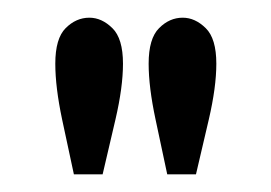

<svg xmlns="http://www.w3.org/2000/svg" viewBox="-20 -782 306 217"><path d="M63.5 -585Q58 -610.5 50.2 -647Q42.5 -683.5 42.5 -710Q42.5 -738.5 54.2 -750.2Q66 -762 81 -762Q95 -762 107 -750.2Q119 -738.5 119 -710Q119 -683.5 110.5 -647Q102 -610.5 96 -585ZM169 -585Q163.5 -610.5 155.8 -647Q148 -683.5 148 -710Q148 -738.5 159.8 -750.2Q171.5 -762 186.5 -762Q200.5 -762 212.5 -750.2Q224.5 -738.5 224.5 -710Q224.5 -683.5 216 -647Q207.5 -610.5 201.5 -585Z"/></svg>

Font: Imbue 10pt SemiBold
Style: Regular
Weight: 600
Designer: Tyler Finck
Foundry: Etcetera Type Company
Version: Version 1.102; ttfautohint (v1.8.3)